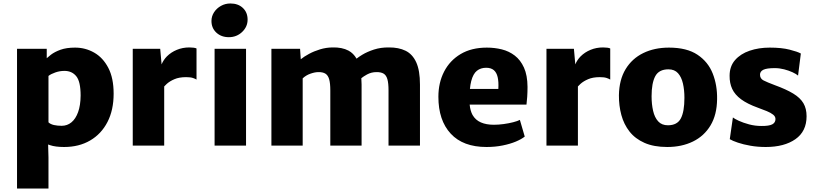

<svg xmlns="http://www.w3.org/2000/svg" viewBox="-20 -838 4692 1105"><path d="M349 8Q299.5 8 268 -2.5Q262.5 -4.5 257 -6.5L259 68V247H78V-557H249V-503Q258.5 -512 273 -523Q294.5 -539.5 328.5 -551.8Q362.5 -564 412 -564Q471.5 -564 522 -535.2Q572.5 -506.5 603.2 -447.8Q634 -389 634 -299Q634 -204.5 598.5 -135.8Q563 -67 498.8 -29.5Q434.5 8 349 8ZM290 -118.5Q310.5 -114 335 -114Q367 -114 391.2 -134Q415.5 -154 429.5 -192.8Q443.5 -231.5 444 -288Q444 -368.5 419 -399.2Q394 -430 351 -430Q324 -430 298.8 -421.2Q273.5 -412.5 259 -401V-134Q269.5 -123.5 290 -118.5Z M744 0V-557H902L910 -467.5Q920.5 -493 940.5 -513.5Q964.5 -537.5 997.8 -551.2Q1031 -565 1070 -565Q1082 -565 1094 -563.5Q1106 -562 1111 -559V-380Q1104.5 -384.5 1090.5 -389.2Q1076.5 -394 1051 -394Q1011 -394 983.8 -382.2Q956.5 -370.5 939.5 -355Q931.5 -347 925 -340.5V0Z M1215 0V-557H1396V0ZM1297 -624Q1253.5 -624 1225.2 -650.2Q1197 -676.5 1197 -717Q1197 -744.5 1212 -767.5Q1227 -790.5 1251.8 -804.2Q1276.5 -818 1306 -818Q1350.5 -818 1377.8 -792.2Q1405 -766.5 1405 -725Q1405 -684 1373.5 -654Q1342 -624 1297 -624Z M1542 0V-557H1707L1711 -497Q1730 -512.5 1758.8 -528Q1787.5 -543.5 1822 -554Q1856.5 -564.5 1893 -565Q1948.5 -566.5 1986 -546.5Q2014 -531.5 2032 -500.5Q2044.5 -510.5 2065 -523Q2093 -540 2132.2 -552.8Q2171.5 -565.5 2218 -565Q2274 -565.5 2314 -546Q2354 -526.5 2375.5 -479.5Q2397 -432.5 2397 -351V0H2216V-319Q2216 -359.5 2209.5 -382.2Q2203 -405 2187.8 -414.2Q2172.5 -423.5 2146 -423Q2117.5 -423 2092.5 -409.5Q2072.5 -398.5 2059.5 -388Q2061 -371 2061 -352V0H1881V-318Q1881 -358.5 1874.5 -381.5Q1868 -404.5 1853 -414Q1838 -423.5 1812 -423Q1792.5 -423 1766.8 -414Q1741 -405 1722 -387V0Z M2780 8Q2645 8 2574 -68.8Q2503 -145.5 2503 -281Q2503 -362 2536 -426Q2569 -490 2631.2 -527Q2693.5 -564 2782 -564Q2826.5 -564 2868 -553.8Q2909.5 -543.5 2942.5 -518.2Q2975.5 -493 2995.5 -449Q3015.5 -405 3016 -338Q3016 -308 3014.2 -281Q3012.5 -254 3010 -236H2683Q2686.5 -200.5 2699.5 -176.5Q2716.5 -147 2747.5 -133.5Q2778.5 -120 2822 -120Q2849 -120 2878.5 -124Q2908 -128 2933.2 -134.5Q2958.5 -141 2972 -148L3000 -52Q2981.5 -37 2948.8 -23.2Q2916 -9.5 2872.8 -0.8Q2829.5 8 2780 8ZM2848 -326Q2850.5 -366.5 2844.2 -393.8Q2838 -421 2821.8 -434.5Q2805.5 -448 2778 -448Q2746.5 -448 2724.8 -430.8Q2703 -413.5 2692 -371.5Q2687 -352 2684.5 -326Z M3125 0V-557H3283L3291 -467.5Q3301.5 -493 3321.5 -513.5Q3345.5 -537.5 3378.8 -551.2Q3412 -565 3451 -565Q3463 -565 3475 -563.5Q3487 -562 3492 -559V-380Q3485.5 -384.5 3471.5 -389.2Q3457.5 -394 3432 -394Q3392 -394 3364.8 -382.2Q3337.5 -370.5 3320.5 -355Q3312.5 -347 3306 -340.5V0Z M3820 8Q3743 8 3689.2 -15.8Q3635.5 -39.5 3603 -81Q3570.5 -122.5 3556 -176.2Q3541.5 -230 3542 -290Q3543.5 -379 3580.5 -440Q3617.5 -501 3682 -532.5Q3746.5 -564 3830 -564Q3933 -564 3994.2 -523Q4055.5 -482 4082 -414.5Q4108.5 -347 4107 -267Q4106 -177.5 4069.2 -116.2Q4032.5 -55 3968 -23.5Q3903.5 8 3820 8ZM3824 -117Q3877.5 -117 3898.2 -156.2Q3919 -195.5 3919 -275Q3919 -320 3910.5 -357.2Q3902 -394.5 3882 -416.8Q3862 -439 3827 -439Q3772.5 -439 3751.2 -399.5Q3730 -360 3730 -284Q3730 -238 3738.8 -200Q3747.5 -162 3768 -139.5Q3788.5 -117 3824 -117Z M4180 -37 4198 -162Q4206 -155 4231.2 -143.2Q4256.5 -131.5 4291 -122.2Q4325.5 -113 4362 -113Q4405.5 -112.5 4424.2 -122.2Q4443 -132 4443 -153Q4443 -167.5 4429.5 -178.2Q4416 -189 4393 -198.5Q4370 -208 4342 -218Q4281 -240 4245.2 -266.5Q4209.5 -293 4194 -326.2Q4178.5 -359.5 4179 -402Q4179 -456 4210.2 -492Q4241.5 -528 4294 -546Q4346.5 -564 4410 -564Q4478.5 -564 4524.5 -552.2Q4570.5 -540.5 4589 -530L4573 -403Q4563 -412 4541.5 -422Q4520 -432 4493 -439Q4466 -446 4439 -446Q4392.5 -446 4373.2 -436.5Q4354 -427 4354 -408Q4354 -385.5 4374.5 -375Q4395 -364.5 4439 -348Q4505 -324 4545.2 -299.5Q4585.5 -275 4603.8 -244Q4622 -213 4622 -169Q4622 -82 4557.8 -37Q4493.5 8 4387 8Q4341 8 4299.5 0.8Q4258 -6.5 4226.8 -17Q4195.5 -27.5 4180 -37Z"/></svg>

Font: Koeln Type Sans ExtraBold
Style: Regular
Weight: 800
Designer: Eben Sorkin
Foundry: Eben Sorkin
Version: Version 2.001